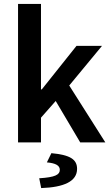

<svg xmlns="http://www.w3.org/2000/svg" viewBox="-20 -726 564 979"><path d="M72 0H189V-126L264 -211L389 0H517L333 -290L500 -492H370L193 -270H189V-706H72ZM190 233C306 229 373 199 373 135C373 88 340 64 242 55L219 102C264 106 285 118 285 140C285 165 261 178 180 183Z"/></svg>

Font: Source Sans Pro Semibold
Style: Regular
Weight: 600
Designer: Paul D. Hunt
Foundry: Adobe Systems Incorporated
Version: Version 3.006;hotconv 1.0.111;makeotfexe 2.5.65597